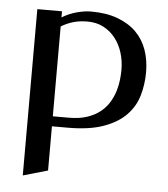

<svg xmlns="http://www.w3.org/2000/svg" viewBox="-50 -514 671 765"><g transform="rotate(5 285.5 -132.0)"><path d="M168 -435.5Q195.8 -452.6 227.1 -460.9Q258.3 -469.2 283.2 -469.2Q345.2 -469.2 390.4 -452.4Q435.5 -435.5 465.1 -406Q494.6 -376.5 508.8 -335.7Q522.9 -294.9 522.9 -247.1Q522.9 -198.7 510 -154.1Q497.1 -109.4 464.1 -75.2Q431.2 -41 374.5 -20.5Q317.9 0 231 0H168V176.8L69.3 205.1V-460H168ZM272.9 -428.2Q241.7 -428.2 216.6 -420.9Q191.4 -413.6 168 -399.4V-40H231Q274.9 -40 306.2 -50.8Q337.4 -61.5 358.9 -79.3Q380.4 -97.2 393.3 -119.4Q406.2 -141.6 413.1 -164.8Q419.9 -188 422.1 -209.7Q424.3 -231.4 424.3 -248Q424.3 -283.7 414.3 -316.2Q404.3 -348.6 385 -373.5Q365.7 -398.4 337.6 -413.3Q309.6 -428.2 272.9 -428.2Z"/></g></svg>

Font: Federov2
Style: Regular
Weight: 400
Designer: Olexa M. Volochay | Cyreal.org
Foundry: Olexa M. Volochay | Cyreal.org
Version: Version 1.000